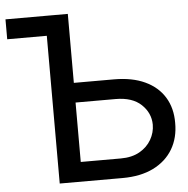

<svg xmlns="http://www.w3.org/2000/svg" viewBox="-52 -779 814 830"><g transform="rotate(-5 355.0 -364.0)"><path d="M268.1 -727.5V-641.1H2V-727.5ZM244.6 -428.2H446.3Q525.4 -428.2 580.8 -402.3Q636.2 -376.5 665.3 -329.1Q694.3 -281.7 693.8 -217.8Q694.3 -153.3 665.3 -104.2Q636.2 -55.2 580.8 -27.6Q525.4 0 446.3 0H173.8V-727.5H272.5V-85H446.3Q494.6 -85 528.1 -104Q561.5 -123 579.1 -153.8Q596.7 -184.6 596.7 -218.8Q596.2 -269.5 557.4 -306.2Q518.6 -342.8 446.3 -342.8H244.6Z"/></g></svg>

Font: Inter Cardless Tabular
Style: Regular
Weight: 400
Designer: Rasmus Andersson
Foundry: rsms
Version: Version 4.000;git-4fc901f